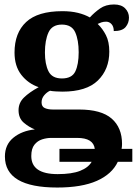

<svg xmlns="http://www.w3.org/2000/svg" viewBox="-20 -599 612 859"><path d="M236 240Q2 240 2 101Q2 48 40 17Q78 -14 136 -20Q110 -30 86.5 -50Q63 -70 63 -106Q63 -139 87 -162.5Q111 -186 153 -209Q106 -225 75.5 -264Q45 -303 45 -364Q45 -452 97 -500.5Q149 -549 259 -549Q298 -549 328.5 -541.5Q359 -534 382 -521Q402 -543 427.5 -561Q453 -579 490 -579Q523 -579 540 -561.5Q557 -544 557 -520Q557 -496 542 -478Q527 -460 489 -460Q489 -480 479 -491Q469 -502 455 -502Q443 -502 434 -499Q425 -496 417 -492Q439 -471 454 -441.5Q469 -412 469 -368Q469 -289 418 -239Q367 -189 259 -189Q248 -189 230 -190Q212 -191 204 -193Q190 -187 178 -173Q166 -159 166 -141Q166 -122 180.5 -115.5Q195 -109 217 -109H334Q433 -109 479.5 -68.5Q526 -28 526 45Q526 57 524 67H572V125H507Q481 180 413.5 210Q346 240 236 240ZM257 -248Q302 -248 317 -279.5Q332 -311 332 -365Q332 -420 316.5 -454.5Q301 -489 257 -489Q213 -489 197 -454Q181 -419 181 -364Q181 -312 197 -280Q213 -248 257 -248ZM238 180Q301 180 338 165.5Q375 151 390 125H246V67H404Q398 18 325 18H209Q189 18 168.5 24.5Q148 31 134 48.5Q120 66 120 99Q120 180 238 180Z"/></svg>

Font: Noto Serif
Style: Bold
Weight: 700
Designer: Monotype Design Team
Foundry: Monotype Imaging Inc.
Version: Version 2.014